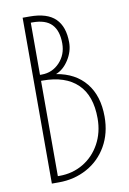

<svg xmlns="http://www.w3.org/2000/svg" viewBox="-85 -802 573 855"><g transform="rotate(-10 201.5 -375.0)"><path d="M79 -750H111Q190 -750 227 -713.5Q264 -677 264 -606Q264 -565 240 -527.5Q216 -490 182 -477Q268 -463 315 -405Q362 -347 362 -253Q362 -178 329 -120.5Q296 -63 238.5 -31.5Q181 0 111 0H79ZM119 -486Q167 -486 200 -521Q233 -556 233 -607Q233 -664 205.5 -693Q178 -722 119 -722H111V-486ZM119 -28Q178 -28 226 -56.5Q274 -85 302 -136Q330 -187 330 -251Q330 -354 275.5 -406.5Q221 -459 119 -459H111V-28Z"/></g></svg>

Font: Poiret One
Style: Regular
Weight: 400
Designer: Denis Masharov (denis.masharov@gmail.com), Cyreal (Charset Expansion)
Foundry: Denis Masharov
Version: Version 1.101